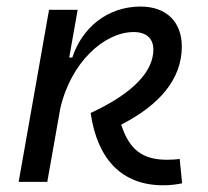

<svg xmlns="http://www.w3.org/2000/svg" viewBox="-20 -547 626 577"><path d="M470.2 9.8C493.7 9.8 510.3 7.3 527.3 3.9L520 -69.3C508.3 -67.9 500 -66.9 481.9 -66.9C409.7 -66.9 369.1 -95.7 344.2 -172.4C458.5 -231 526.4 -308.6 526.4 -407.2C526.4 -481.4 479.5 -527.3 402.8 -527.3C302.2 -527.3 226.1 -462.9 197.3 -374H188L213.4 -517.6H127.4L36.1 -0.5H122.1L161.1 -220.7C192.9 -360.8 294.4 -450.7 381.8 -450.7C419.4 -450.7 440.9 -431.6 440.9 -397.9C440.9 -336.9 387.7 -270 252.4 -207.5C272.5 -67.4 347.2 9.8 470.2 9.8Z"/></svg>

Font: Cascadia Mono NF SemiLight
Style: Italic
Weight: 350
Italic angle: -10°
Monospace: yes
Designer: Aaron Bell
Foundry: Saja Typeworks
Version: Version 2404.023